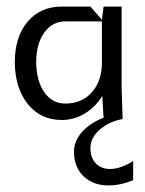

<svg xmlns="http://www.w3.org/2000/svg" viewBox="-20 -360 440 584"><path d="M290 -295H179Q139 -295 114.5 -260.5Q90 -226 90 -170Q91 -113 115 -79Q139 -45 179 -45Q229 -45 259.5 -79.5Q290 -114 290 -170ZM350 -340V-92L353 2Q311 10 283 34.5Q255 59 255 91Q255 120 271.5 137Q288 154 315 154Q346 154 385 130V188Q347 204 310 204Q263 204 234 176Q205 148 205 101Q205 69 229.5 41.5Q254 14 295 -2L291 -68Q270 -34 237.5 -14.5Q205 5 168 5Q104 5 65 -43Q26 -91 25 -170Q25 -248 64 -294Q103 -340 168 -340H255L290 -300L295 -340Z"/></svg>

Font: Glametrix
Style: Regular
Weight: 500
Designer: gluk
Foundry: gluk
Version: Version 0.40